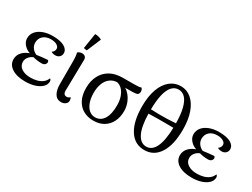

<svg xmlns="http://www.w3.org/2000/svg" viewBox="-56 -1337 2547 1937"><g transform="rotate(30 1217.0 -369.0)"><path d="M261 15Q162 15 104.5 -22.5Q47 -60 47 -123Q47 -172 82 -208.5Q117 -245 179 -262L184 -250Q129 -260 94.5 -296Q60 -332 60 -374Q60 -419 87 -452Q114 -485 162.5 -504Q211 -523 275 -523Q364 -523 410.5 -496.5Q457 -470 457 -427Q457 -400 438.5 -383Q420 -366 392 -366Q377 -366 364 -369.5Q351 -373 343 -379Q359 -390 365.5 -403Q372 -416 372 -429Q372 -453 345.5 -469Q319 -485 276 -485Q219 -485 186 -455Q153 -425 153 -376Q153 -340 176.5 -311Q200 -282 237 -271V-247Q195 -239 168.5 -210.5Q142 -182 142 -147Q142 -100 182 -73Q222 -46 286 -46Q325 -46 360.5 -55Q396 -64 423 -84.5Q450 -105 463 -139Q471 -134 474.5 -126.5Q478 -119 478 -110Q478 -73 448.5 -44.5Q419 -16 370 -0.5Q321 15 261 15ZM312 -227Q282 -227 255.5 -231Q229 -235 207 -242L218 -274Q252 -279 285 -283Q318 -287 353 -289Q363 -279 363 -268Q363 -252 350 -239.5Q337 -227 312 -227Z M679 14Q627 14 602.5 -28Q578 -70 578 -137V-399Q578 -436 575.5 -460Q573 -484 568 -501Q582 -512 593.5 -516Q605 -520 620 -520Q640 -520 655 -506.5Q670 -493 667 -458L661 -129Q658 -94 667.5 -77.5Q677 -61 700 -61Q711 -61 720.5 -65.5Q730 -70 737 -78Q743 -72 745.5 -61.5Q748 -51 748 -43Q748 -17 727 -1.5Q706 14 679 14ZM643 -569Q634 -569 622.5 -570.5Q611 -572 606 -576L634 -753Q654 -754 677 -748Q700 -742 712 -733Z M1052 13Q985 13 934 -16Q883 -45 854.5 -101Q826 -157 826 -237Q826 -318 857.5 -380Q889 -442 949.5 -476.5Q1010 -511 1100 -511H1217Q1257 -511 1277 -513Q1297 -515 1308 -520Q1314 -515 1319 -505Q1324 -495 1324 -482Q1324 -453 1307 -444.5Q1290 -436 1250 -436L1130 -435L1077 -444Q1026 -444 989.5 -416.5Q953 -389 935 -342Q917 -295 917 -234Q917 -169 934.5 -122Q952 -75 982 -50Q1012 -25 1051 -25Q1114 -25 1149.5 -80Q1185 -135 1185 -235Q1186 -293 1170.5 -338Q1155 -383 1127.5 -411Q1100 -439 1061 -445L1123 -452Q1166 -443 1200.5 -409.5Q1235 -376 1255.5 -327.5Q1276 -279 1276 -226Q1276 -156 1249.5 -102Q1223 -48 1173 -17.5Q1123 13 1052 13Z M1649 -731Q1717 -731 1770 -686.5Q1823 -642 1853 -559Q1883 -476 1883 -359Q1883 -184 1820.5 -85.5Q1758 13 1646 13Q1533 13 1470.5 -85.5Q1408 -184 1408 -359Q1408 -476 1438 -559Q1468 -642 1522.5 -686.5Q1577 -731 1649 -731ZM1645 -690Q1600 -690 1568 -655.5Q1536 -621 1519 -551Q1502 -481 1501 -377Q1556 -375 1602 -374.5Q1648 -374 1693.5 -375.5Q1739 -377 1790 -381Q1789 -484 1771.5 -553Q1754 -622 1722 -656Q1690 -690 1645 -690ZM1646 -27Q1713 -27 1749.5 -103Q1786 -179 1790 -329Q1740 -329 1696 -329.5Q1652 -330 1605.5 -329.5Q1559 -329 1501 -327Q1504 -179 1541.5 -103Q1579 -27 1646 -27Z M2199 15Q2100 15 2042.5 -22.5Q1985 -60 1985 -123Q1985 -172 2020 -208.5Q2055 -245 2117 -262L2122 -250Q2067 -260 2032.5 -296Q1998 -332 1998 -374Q1998 -419 2025 -452Q2052 -485 2100.5 -504Q2149 -523 2213 -523Q2302 -523 2348.5 -496.5Q2395 -470 2395 -427Q2395 -400 2376.5 -383Q2358 -366 2330 -366Q2315 -366 2302 -369.5Q2289 -373 2281 -379Q2297 -390 2303.5 -403Q2310 -416 2310 -429Q2310 -453 2283.5 -469Q2257 -485 2214 -485Q2157 -485 2124 -455Q2091 -425 2091 -376Q2091 -340 2114.5 -311Q2138 -282 2175 -271V-247Q2133 -239 2106.5 -210.5Q2080 -182 2080 -147Q2080 -100 2120 -73Q2160 -46 2224 -46Q2263 -46 2298.5 -55Q2334 -64 2361 -84.5Q2388 -105 2401 -139Q2409 -134 2412.5 -126.5Q2416 -119 2416 -110Q2416 -73 2386.5 -44.5Q2357 -16 2308 -0.5Q2259 15 2199 15ZM2250 -227Q2220 -227 2193.5 -231Q2167 -235 2145 -242L2156 -274Q2190 -279 2223 -283Q2256 -287 2291 -289Q2301 -279 2301 -268Q2301 -252 2288 -239.5Q2275 -227 2250 -227Z"/></g></svg>

Font: Arima Thin Medium
Style: Regular
Weight: 500
Version: Version 1.100